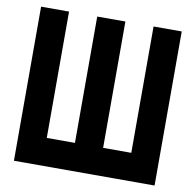

<svg xmlns="http://www.w3.org/2000/svg" viewBox="-80 -804 899 886"><g transform="rotate(10 369.0 -361.0)"><path d="M701 0H42V-722H173V-130H305V-722H437V-130H569V-722H701Z"/></g></svg>

Font: PostBus
Style: Regular
Weight: 400
Designer: Peter Wiegel
Version: Version 1.001